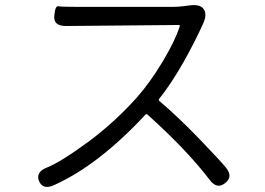

<svg xmlns="http://www.w3.org/2000/svg" viewBox="-20 -722 1040 753"><path d="M863 -4Q831 22 802 -17Q712 -135 558 -273Q554 -276 550 -272Q366 -74 192 4Q148 24 133 -12Q119 -47 164 -65Q218 -86 332 -170Q432 -245 517 -340Q569 -399 617 -479Q667 -562 685 -619Q686 -624 681 -624L239 -620Q189 -620 193 -660Q196 -700 209 -697.5Q222 -695 287 -695H657Q679 -695 701 -698L725 -701Q766 -706 779 -686Q793 -666 777 -630Q744 -557 700 -479Q652 -394 604 -334Q601 -330 605 -326Q676 -266 763 -176Q841 -95 865 -66Q896 -29 863 -4Z"/></svg>

Font: Resource Han Rounded JP Normal
Style: Regular
Weight: 350
Designer: Cyano Hao (round all glyphs); Ryoko NISHIZUKA 西塚涼子 (kana, bopomofo & ideographs); Paul D. Hunt (Latin, Greek & Cyrillic)
Foundry: Cyano Hao
Version: 0.990